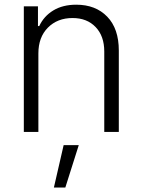

<svg xmlns="http://www.w3.org/2000/svg" viewBox="-20 -573 620 834"><path d="M146.7 -340.9V0H83.5V-545.5H144.9V-459.9H150.6Q170.5 -502.8 211.6 -527.7Q252.8 -552.6 311.1 -552.6Q395.6 -552.6 445.8 -500.5Q496.1 -448.5 496.1 -353.3V0H432.9V-349.4Q432.9 -416.2 395.4 -455.4Q358 -494.7 295.1 -494.7Q229.4 -494.7 188 -452.9Q146.7 -411.2 146.7 -340.9ZM214.1 241.5 256.4 57.5H322.1L263.8 241.5Z"/></svg>

Font: Inter Light BETA
Style: Regular
Weight: 300
Designer: Rasmus Andersson
Foundry: rsms
Version: Version 3.011;git-f93a4a705